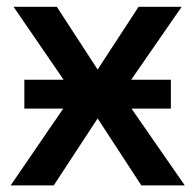

<svg xmlns="http://www.w3.org/2000/svg" viewBox="-20 -561 591 581"><path d="M53.7 -319.8H172.4L21 -540.5H151.9L275.4 -350.6L399.4 -540.5H529.8L377 -319.8H497.1V-232.4H377.9L539.1 0H407.7L275.4 -202.6L142.6 0H12.2L171.4 -232.4H53.7Z"/></svg>

Font: Open Sans SemiBold
Style: Regular
Weight: 600
Designer: Monotype Design Team
Foundry: Monotype Imaging Inc.
Version: Version 3.003; ttfautohint (v1.8.4)